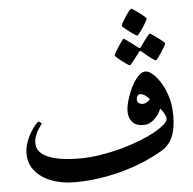

<svg xmlns="http://www.w3.org/2000/svg" viewBox="-53 -792 851 848"><g transform="rotate(-5 373.0 -368.0)"><path d="M703.6 -252Q703.6 -194.8 687.3 -157.7Q670.9 -120.6 635.7 -100.1Q602.1 -80.6 559.3 -62Q516.6 -43.5 466.8 -29.1Q417 -14.6 361.1 -5.9Q305.2 2.9 245.1 2.9Q202.1 2.9 165 -7.1Q127.9 -17.1 100.8 -35.6Q73.7 -54.2 58.3 -80.6Q43 -106.9 43 -140.1Q43 -168 52.5 -193.1Q62 -218.3 73.7 -237.1Q85.4 -255.9 95.7 -266.8Q106 -277.8 107.4 -277.8Q108.4 -277.8 110.8 -276.6Q113.3 -275.4 115.7 -273.7Q118.2 -272 119.9 -270.3Q121.6 -268.6 121.6 -268.1Q121.6 -266.6 116 -259.5Q110.4 -252.4 103.8 -241.5Q97.2 -230.5 91.6 -215.6Q85.9 -200.7 85.9 -184.1Q85.9 -142.1 135.7 -120.8Q185.5 -99.6 275.4 -99.6Q320.3 -99.6 367.2 -106.9Q414.1 -114.3 458.3 -126.2Q502.4 -138.2 541.5 -153.3Q580.6 -168.5 609.9 -184.3Q639.2 -200.2 656 -215.3Q672.9 -230.5 672.9 -242.2Q672.9 -250 666.3 -262.9Q659.7 -275.9 648.4 -288.6Q644.5 -277.3 637.2 -265.6Q629.9 -253.9 619.9 -244.4Q609.9 -234.9 597.4 -228.5Q585 -222.2 570.8 -222.2Q557.6 -222.2 545.4 -225.3Q533.2 -228.5 524.2 -236.6Q515.1 -244.6 509.5 -257.8Q503.9 -271 503.9 -291Q503.9 -303.7 507.8 -320.8Q511.7 -337.9 518.3 -356.4Q524.9 -375 533.7 -393.1Q542.5 -411.1 553 -425.3Q563.5 -439.5 574.7 -448.2Q585.9 -457 597.2 -457Q609.4 -457 621.8 -448Q634.3 -439 645.8 -425.3Q657.2 -411.6 666.7 -395.3Q676.3 -378.9 682.1 -364.3Q694.8 -333 699.2 -306.6Q703.6 -280.3 703.6 -252ZM606 -333.5Q606 -335 602.1 -339.1Q598.1 -343.3 592.3 -347.9Q586.4 -352.5 579.1 -356Q571.8 -359.4 564.5 -359.4Q559.1 -359.4 554.2 -353.3Q549.3 -347.2 549.3 -337.4Q549.3 -326.2 556.6 -320.8Q564 -315.4 575.2 -315.4Q581.1 -315.4 586.4 -317.9Q591.8 -320.3 596.2 -323.2Q600.6 -326.2 603.3 -329.1Q606 -332 606 -333.5ZM511.2 -667.5Q511.2 -670.4 517.6 -681.9Q523.9 -693.4 532.2 -706.1Q540.5 -718.8 548.6 -728.8Q556.6 -738.8 559.6 -738.8Q560.5 -738.8 565.9 -735.6Q571.3 -732.4 578.4 -727.5Q585.4 -722.7 593.5 -716.6Q601.6 -710.4 608.4 -705.1Q615.2 -699.7 619.6 -695.3Q624 -690.9 624 -689.5Q624 -687.5 620.8 -681.6Q617.7 -675.8 613 -667.7Q608.4 -659.7 602.5 -650.9Q596.7 -642.1 591.3 -635Q585.9 -627.9 581.8 -623Q577.6 -618.2 576.2 -618.2Q573.2 -618.2 562.7 -625Q552.2 -631.8 540.8 -640.6Q529.3 -649.4 520.3 -657.2Q511.2 -665 511.2 -667.5ZM532.2 -490.2Q529.3 -490.2 519 -497.1Q508.8 -503.9 497.6 -512.7Q486.3 -521.5 477.5 -529.3Q468.8 -537.1 468.8 -539.1Q468.8 -542 475.1 -553.2Q481.4 -564.5 489.5 -576.9Q497.6 -589.4 505.1 -599.4Q512.7 -609.4 515.1 -609.4Q516.6 -609.4 526.4 -602.3Q536.1 -595.2 547.4 -586.9L576.7 -564.5Q580.1 -562 583 -562Q584.5 -562 586.9 -565.9Q598.1 -581.1 606.9 -593.8Q614.7 -604.5 622.1 -613.3Q629.4 -622.1 631.8 -622.1Q632.8 -622.1 637.9 -618.9Q643.1 -615.7 650.4 -610.6Q657.7 -605.5 665.5 -599.6Q673.3 -593.8 680.2 -588.4Q687 -583 691.4 -578.9Q695.8 -574.7 695.8 -573.2Q695.8 -571.3 692.6 -565.4Q689.5 -559.6 684.6 -551.5Q679.7 -543.5 674.1 -534.7Q668.5 -525.9 663.1 -518.8Q657.7 -511.7 653.8 -506.8Q649.9 -502 648.9 -502Q645 -502 635.5 -508.8Q626 -515.6 615.2 -523.9Q602.5 -533.7 588.4 -546.4Q585.4 -549.8 583 -549.8Q580.1 -549.8 576.7 -544.9L556.2 -517.6Q547.9 -507.3 541 -498.8Q534.2 -490.2 532.2 -490.2Z"/></g></svg>

Font: Scheherazade
Style: Bold
Weight: 700
Version: Version 2.100 (build 932/914)